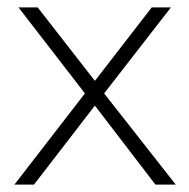

<svg xmlns="http://www.w3.org/2000/svg" viewBox="-20 -500 513 520"><path d="M401 0 237 -214 72 0H19L210 -247L30 -480H82L237 -281L391 -480H443L262 -247L456 0Z"/></svg>

Font: Montserrat Ace
Style: Light
Weight: 300
Designer: Julieta Ulanovsky
Foundry: Julieta Ulanovsky
Version: Version 1